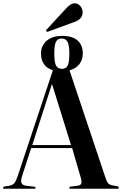

<svg xmlns="http://www.w3.org/2000/svg" viewBox="-23 -1151 743 1171"><path d="M264.2 -956.1 256.8 -965.8 386.2 -1106Q411.1 -1130.9 431.2 -1130.9Q453.1 -1130.9 467 -1113.8Q481 -1096.7 481 -1075.2Q481 -1036.1 434.1 -1018.1ZM-2.9 0V-12.2L33.2 -18.1Q52.7 -22 63 -32.5Q73.2 -43 84 -74.2L299.8 -723.1Q263.7 -732.9 245.4 -759.3Q227.1 -785.6 227.1 -824.2Q227.1 -873 261.7 -902.6Q296.4 -932.1 356.9 -932.1Q418.5 -932.1 450.2 -904.1Q481.9 -876 481.9 -825.2Q481.9 -786.1 460.7 -759Q439.5 -731.9 400.9 -722.2L618.2 -73.2Q627.9 -43.5 636.2 -33.4Q644.5 -23.4 666 -20L700.2 -13.2V0H400.9V-12.2L449.2 -18.1Q468.3 -20 472.4 -31.2Q476.6 -42.5 469.2 -68.8L417 -248H167L110.8 -74.2Q102.1 -47.9 108.6 -33.9Q115.2 -20 138.2 -18.1L192.9 -11.2V0ZM355 -731Q379.9 -731 389.9 -751.5Q399.9 -772 399.9 -824.2Q399.9 -875.5 388.9 -895.8Q377.9 -916 353 -916Q328.1 -916 318.1 -895.5Q308.1 -875 308.1 -824.2Q308.1 -772 318.6 -751.5Q329.1 -731 355 -731ZM173.8 -266.1H410.2L294.9 -636.2H293Z"/></svg>

Font: Display Semibold
Style: Regular
Weight: 600
Designer: Latin by Veronika Burian and Jose Scaglione. Greek by Irene Vlachou. Cyrillic by Vera Evstafieva.
Foundry: TypeTogether
Version: Version 3.002